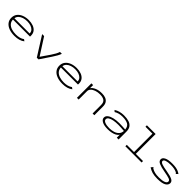

<svg xmlns="http://www.w3.org/2000/svg" viewBox="502 -2450 4247 4247"><g transform="rotate(45 2625.0 -327.0)"><path d="M408 10Q309 10 234.5 -18Q160 -46 118.5 -99Q77 -152 77 -226Q77 -303 118.5 -356Q160 -409 230.5 -436.5Q301 -464 388 -464Q466 -464 529 -441Q592 -418 629 -371.5Q666 -325 666 -254Q666 -246 665.5 -239Q665 -232 664 -224H131Q133 -159 171 -117Q209 -75 271.5 -55Q334 -35 410 -35Q471 -35 522.5 -49Q574 -63 611 -91L651 -62Q562 10 408 10ZM134 -267H610Q610 -318 579.5 -352Q549 -386 497.5 -403.5Q446 -421 383 -421Q319 -421 264.5 -403Q210 -385 175 -350.5Q140 -316 134 -267Z M1101 0 815 -453H877L1130 -58L1274 -267Q1310 -320 1335.5 -366.5Q1361 -413 1373 -453H1432Q1418 -411 1390 -361.5Q1362 -312 1325 -256L1153 0Z M1908 10Q1809 10 1734.5 -18Q1660 -46 1618.5 -99Q1577 -152 1577 -226Q1577 -303 1618.5 -356Q1660 -409 1730.5 -436.5Q1801 -464 1888 -464Q1966 -464 2029 -441Q2092 -418 2129 -371.5Q2166 -325 2166 -254Q2166 -246 2165.5 -239Q2165 -232 2164 -224H1631Q1633 -159 1671 -117Q1709 -75 1771.5 -55Q1834 -35 1910 -35Q1971 -35 2022.5 -49Q2074 -63 2111 -91L2151 -62Q2062 10 1908 10ZM1634 -267H2110Q2110 -318 2079.5 -352Q2049 -386 1997.5 -403.5Q1946 -421 1883 -421Q1819 -421 1764.5 -403Q1710 -385 1675 -350.5Q1640 -316 1634 -267Z M2356 0V-453H2410V-356Q2442 -404 2513 -434Q2584 -464 2683 -463Q2745 -463 2794 -444Q2843 -425 2871.5 -382.5Q2900 -340 2900 -268V0H2846V-266Q2846 -351 2798 -383.5Q2750 -416 2663 -416Q2592 -416 2534.5 -396Q2477 -376 2443.5 -341.5Q2410 -307 2410 -263V0Z M3326 11Q3210 11 3147.5 -24Q3085 -59 3085 -114Q3085 -162 3128.5 -196.5Q3172 -231 3247 -249.5Q3322 -268 3418 -268Q3457 -268 3509 -265.5Q3561 -263 3607 -259Q3598 -352 3536 -385.5Q3474 -419 3364 -419Q3311 -419 3261 -406.5Q3211 -394 3168 -367L3133 -399Q3231 -463 3370 -463Q3459 -463 3524 -442.5Q3589 -422 3624 -374Q3659 -326 3659 -242V0H3603V-96Q3582 -57 3537.5 -33.5Q3493 -10 3437.5 0.5Q3382 11 3326 11ZM3141 -117Q3141 -75 3195 -53Q3249 -31 3335 -31Q3409 -31 3470 -50.5Q3531 -70 3568.5 -111Q3606 -152 3609 -216Q3568 -220 3516.5 -223Q3465 -226 3427 -226Q3343 -226 3278.5 -213.5Q3214 -201 3177.5 -176.5Q3141 -152 3141 -117Z M3871 0V-45H4098V-620H3880V-665H4153V-45H4379V0Z M4878 10Q4783 10 4718 -8.5Q4653 -27 4595 -66L4631 -108L4638 -115L4643 -111Q4643 -103 4647.5 -98Q4652 -93 4665 -84Q4704 -61 4755 -48.5Q4806 -36 4880 -36Q4984 -36 5040.5 -58Q5097 -80 5097 -121Q5097 -158 5046.5 -176Q4996 -194 4883 -214Q4759 -235 4693 -264.5Q4627 -294 4627 -349Q4627 -400 4689.5 -432Q4752 -464 4873 -464Q4941 -464 4987.5 -456.5Q5034 -449 5069 -434Q5104 -419 5136 -396L5099 -361L5092 -354L5088 -359Q5088 -366 5082.5 -370.5Q5077 -375 5064 -384Q4995 -420 4876 -420Q4784 -420 4733 -402Q4682 -384 4682 -352Q4682 -316 4738.5 -296Q4795 -276 4912 -257Q5039 -235 5095.5 -206.5Q5152 -178 5152 -126Q5152 -65 5086.5 -27.5Q5021 10 4878 10Z"/></g></svg>

Font: Inconsolata ExtraExpanded Light
Style: Regular
Weight: 300
Width: 8
Monospace: yes
Designer: Raph Levien, Cyreal, Brenton Simpson
Foundry: Raph Levien, Cyreal, Google
Version: Version 3.001; ttfautohint (v1.8.2.53-6de2)